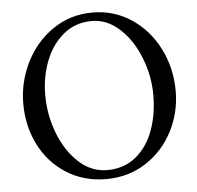

<svg xmlns="http://www.w3.org/2000/svg" viewBox="-50 -727 814 792"><g transform="rotate(-5 356.5 -331.5)"><path d="M44.4 -325.7Q44.4 -416 84.7 -496.8Q125 -577.6 197.3 -627Q269.5 -676.3 361.3 -676.3Q449.7 -676.3 521.5 -628.7Q593.3 -581.1 634.3 -500.2Q675.3 -419.4 675.3 -323.7Q675.3 -234.9 635.3 -157.5Q595.2 -80.1 522.9 -33.4Q450.7 13.2 358.9 13.2Q266.6 13.2 194.8 -32.2Q123 -77.6 83.7 -155Q44.4 -232.4 44.4 -325.7ZM582 -315.9Q582 -394.5 552.2 -470.2Q522.5 -545.9 470.5 -593.8Q418.5 -641.6 355 -641.6Q287.1 -641.6 237.8 -600.8Q188.5 -560.1 163.1 -494.1Q137.7 -428.2 137.7 -354.5Q137.7 -271 167.2 -194.6Q196.8 -118.2 248.8 -70.8Q300.8 -23.4 365.7 -23.4Q436 -23.4 484.9 -63.5Q533.7 -103.5 557.9 -169.9Q582 -236.3 582 -315.9Z"/></g></svg>

Font: JuniusX
Style: Regular
Weight: 400
Designer: Peter S. Baker
Foundry: Briery Creek Software
Version: Version 1.004